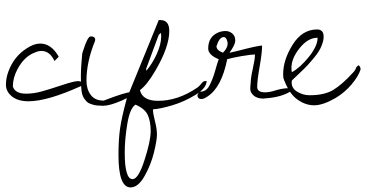

<svg xmlns="http://www.w3.org/2000/svg" viewBox="-20 -443 1594 838"><path d="M93.8 -34.2Q127 -34.2 162.1 -43.9Q197.3 -53.7 250 -71.3Q302.7 -88.9 320.3 -88.9Q337.9 -88.9 337.9 -79.1Q337.9 -74.2 335.9 -68.4Q187.5 -1 104.5 -1Q57.6 -1 31.7 -22.5Q5.9 -43.9 5.9 -72.8Q5.9 -101.6 16.6 -130.9Q41 -196.3 95.7 -231.4Q127.9 -252.9 155.3 -252.9Q203.1 -252.9 235.4 -197.3V-194.3L217.8 -176.8Q197.3 -220.7 161.1 -220.7Q148.4 -220.7 134.8 -214.8Q86.9 -198.2 56.6 -141.6Q36.1 -103.5 36.1 -65.4Q45.9 -34.2 93.8 -34.2Z M338.9 -209 342.8 -221.7Q362.3 -284.2 376 -284.2Q395.5 -284.2 395.5 -269.5Q395.5 -266.6 394.5 -263.7Q357.4 -172.9 357.4 -90.8Q357.4 -53.7 376 -28.8Q394.5 -3.9 432.6 -3.9Q528.3 -41 552.7 -41Q560.5 -41 560.5 -37.1Q560.5 -25.4 509.8 -3.4Q459 18.6 430.2 18.6Q401.4 18.6 386.7 14.2Q372.1 9.8 365.2 5.9Q358.4 2 348.6 -11.2Q338.9 -24.4 335.9 -46.4Q333 -68.4 333 -109.4Q333 -150.4 338.9 -209ZM441.4 -422.9Z M497.1 233.4Q497.1 167 503.9 118.7Q510.7 70.3 533.2 -12.7L672.9 -355.5Q676.8 -355.5 679.7 -355.5Q718.8 -355.5 718.8 -307.6Q718.8 -238.3 658.2 -134.8Q621.1 -71.3 590.8 -49.8Q601.6 -2.9 669.9 -2.9Q755.9 -2.9 839.8 -59.6Q848.6 -65.4 855 -73.7Q861.3 -82 866.2 -85.9Q871.1 -89.8 881.8 -89.8Q881.8 -58.6 833 -28.8Q784.2 1 731.9 16.6Q679.7 32.2 647.5 34.2Q647.5 51.8 656.2 85.4Q665 119.1 665 144Q665 168.9 651.9 222.7Q638.7 276.4 610.8 325.7Q583 375 549.8 375Q497.1 375 497.1 233.4ZM524.4 222.7Q524.4 338.9 558.6 338.9Q584 338.9 610.8 255.4Q637.7 171.9 637.7 129.4Q637.7 86.9 625 59.1Q612.3 31.2 571.3 13.7Q546.9 29.3 535.6 97.7Q524.4 166 524.4 222.7ZM618.2 -143.6V-133.8Q644.5 -164.1 664.1 -207Q683.6 -250 683.6 -285.2Q683.6 -287.1 683.1 -293Q682.6 -298.8 682.6 -299.8L672.9 -291Z M1102.5 -62.5Q1103.5 -40 1136.7 -40Q1156.2 -40 1180.7 -47.9Q1205.1 -55.7 1228 -57.6Q1251 -59.6 1251 -45.9Q1210 -18.6 1137.7 -13.7Q1133.8 -12.7 1129.9 -12.7Q1102.5 -12.7 1087.4 -25.9Q1072.3 -39.1 1072.3 -54.7Q1072.3 -70.3 1074.2 -81.1Q1074.2 -102.5 1083.5 -143.6Q1092.8 -184.6 1092.8 -205.1Q1075.2 -205.1 1032.7 -197.8Q990.2 -190.4 971.7 -184.6Q947.3 -62.5 886.7 -22.5Q869.1 -10.7 859.9 -10.7Q850.6 -10.7 846.2 -15.1Q841.8 -19.5 841.8 -25.9Q841.8 -32.2 850.6 -43Q880.9 -41 895.5 -72.3Q910.2 -101.6 919.4 -135.3Q928.7 -168.9 934.6 -184.6Q888.7 -203.1 888.7 -231.4Q888.7 -283.2 933.6 -301.8Q949.2 -307.6 964.8 -307.6Q980.5 -307.6 993.7 -296.9Q1006.8 -286.1 1006.8 -266.6Q1006.8 -247.1 981.4 -212.9Q984.4 -212.9 1016.6 -220.7Q1105.5 -244.1 1124 -244.1Q1124 -213.9 1113.3 -152.8Q1102.5 -91.8 1102.5 -62.5ZM956.1 -281.2Q937.5 -281.2 924.8 -241.2Q924.8 -223.6 953.1 -212.9Q973.6 -233.4 973.6 -252.9Q973.6 -260.7 969.2 -271Q964.8 -281.2 956.1 -281.2Z M1216.8 -102.5Q1215.8 -111.3 1215.8 -119.1Q1215.8 -181.6 1257.3 -248Q1298.8 -314.5 1364.3 -314.5Q1377 -314.5 1384.8 -307.1Q1392.6 -299.8 1392.6 -282.7Q1392.6 -265.6 1383.3 -242.7Q1374 -219.7 1355 -196.3Q1335.9 -172.9 1322.3 -158.2Q1308.6 -143.6 1283.7 -120.1Q1258.8 -96.7 1253.9 -91.8Q1252.9 -84 1252.9 -83Q1252.9 -56.6 1278.3 -42Q1303.7 -27.3 1331.1 -27.3Q1396.5 -27.3 1435.1 -50.8Q1473.6 -74.2 1524.4 -129.9Q1532.2 -139.6 1533.7 -145.5Q1535.2 -151.4 1543.9 -158.2Q1553.7 -154.3 1553.7 -139.6Q1543.9 -109.4 1514.6 -74.7Q1485.4 -40 1445.3 -15.6Q1389.6 16.6 1351.1 16.6Q1312.5 16.6 1276.4 -9.8Q1240.2 -36.1 1216.8 -102.5ZM1366.2 -278.3Q1324.2 -278.3 1288.1 -233.4Q1252 -188.5 1252 -147.5Q1252 -133.8 1253.9 -127.9Q1290 -147.5 1328.1 -194.8Q1366.2 -242.2 1366.2 -278.3Z"/></svg>

Font: Dawning of a New Day
Style: Regular
Weight: 400
Designer: Kimberly Geswein
Foundry: Kimberly Geswein
Version: Version 1.002 2010